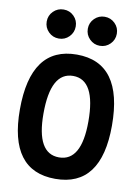

<svg xmlns="http://www.w3.org/2000/svg" viewBox="-101 -1008 789 1085"><g transform="rotate(10 293.0 -465.5)"><path d="M293 9.8Q28.8 9.8 28.8 -341.8Q28.8 -703.1 293 -703.1Q557.1 -703.1 557.1 -341.8Q557.1 9.8 293 9.8ZM293 -113.3Q421.9 -113.3 421.9 -341.8Q421.9 -580.6 293 -580.6Q164.1 -580.6 164.1 -341.8Q164.1 -113.3 293 -113.3ZM410.6 -774.4Q376.6 -774.4 352.1 -798.8Q327.6 -823.2 327.6 -857.9Q327.6 -892.6 352.1 -916.8Q376.6 -940.9 410.6 -940.9Q445.3 -940.9 469.7 -916.8Q494.1 -892.6 494.1 -857.9Q494.1 -823.2 469.8 -798.8Q445.5 -774.4 410.6 -774.4ZM175.3 -774.4Q140.6 -774.4 116.2 -798.8Q91.8 -823.2 91.8 -857.9Q91.8 -892.6 116.2 -916.8Q140.6 -940.9 175.3 -940.9Q210 -940.9 234.1 -916.8Q258.3 -892.6 258.3 -857.9Q258.3 -823.2 234.1 -798.8Q210 -774.4 175.3 -774.4Z"/></g></svg>

Font: Cascadia Mono PL
Style: Regular
Weight: 400
Monospace: yes
Designer: Aaron Bell
Foundry: Saja Typeworks
Version: Version 2102.003